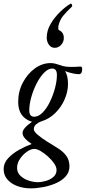

<svg xmlns="http://www.w3.org/2000/svg" viewBox="-66 -763 472 1056"><path d="M102 273Q65 273 31 261Q-3 249 -24.5 225Q-46 201 -46 167Q-46 134 -21.5 107.5Q3 81 39 61Q75 41 108 29Q87 15 72.5 -0.5Q58 -16 58 -32Q58 -57 110 -93Q34 -117 34 -202Q34 -260 59.5 -308.5Q85 -357 125.5 -386.5Q166 -416 212 -416Q225 -416 237.5 -413Q250 -410 264 -405Q280 -399 293.5 -397Q307 -395 329 -395Q340 -395 352 -395.5Q364 -396 376 -397Q386 -397 386 -384Q386 -355 368 -355Q355 -355 335.5 -359Q316 -363 291 -372Q308 -349 308 -301Q308 -259 289.5 -216.5Q271 -174 238 -141.5Q205 -109 163 -96Q147 -91 133.5 -80Q120 -69 120 -52Q120 -40 141 -22Q162 -4 192 15Q222 34 247 49Q279 68 297.5 92.5Q316 117 316 152Q316 184 295.5 207Q275 230 242 244.5Q209 259 172 266Q135 273 102 273ZM122 -121Q146 -121 168.5 -144Q191 -167 208.5 -203Q226 -239 236.5 -278.5Q247 -318 247 -351Q247 -386 221 -386Q199 -386 176.5 -363Q154 -340 135.5 -304Q117 -268 106 -228.5Q95 -189 95 -156Q95 -121 122 -121ZM141 239Q162 239 186.5 232Q211 225 228 210Q245 195 245 172Q245 155 231.5 135.5Q218 116 197.5 97.5Q177 79 157 67.5Q137 56 123 56Q104 56 82 71.5Q60 87 44 110.5Q28 134 28 160Q28 187 47 204.5Q66 222 92.5 230.5Q119 239 141 239ZM235 -500Q215 -500 203 -517Q191 -534 191 -556Q191 -595 212.5 -631.5Q234 -668 264.5 -697.5Q295 -727 321 -742Q326 -745 329.5 -737.5Q333 -730 329 -726Q299 -698 280.5 -675Q262 -652 255 -619Q254 -612 254.5 -605.5Q255 -599 259 -597Q285 -585 285 -554Q285 -532 270 -516Q255 -500 235 -500Z"/></svg>

Font: Junicode Two Beta Condensed
Style: Italic
Weight: 400
Width: 3
Italic angle: -9°
Version: Version 1.053; ttfautohint (v1.8.4)